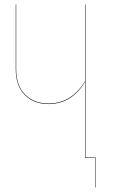

<svg xmlns="http://www.w3.org/2000/svg" viewBox="-20 -700 505 851"><path d="M358.9 -2H403.8V130.9H401.9V0H356.9V-337.4Q297.9 -238.8 194.8 -238.8Q129.9 -238.8 89.8 -279.1Q49.8 -319.3 49.8 -392.1V-680.2H51.8V-392.1Q51.8 -320.3 91.3 -280.8Q130.9 -241.2 194.8 -241.2Q296.9 -241.2 356.9 -340.3V-680.2H358.9Z"/></svg>

Font: Fira Sans Compressed Two
Style: Regular
Weight: 100
Width: 1
Designer: Carrois Corporate & Edenspiekermann AG
Foundry: Carrois Corporate GbR & Edenspiekermann AG
Version: Version 4.203;PS 004.203;hotconv 1.0.88;makeotf.lib2.5.64775